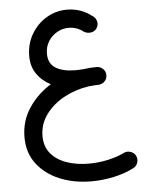

<svg xmlns="http://www.w3.org/2000/svg" viewBox="-59 -629 767 987"><g transform="rotate(-5 324.5 -136.0)"><path d="M49.3 53.7Q49.3 -29.8 93.5 -96.4Q137.7 -163.1 208 -206.5Q163.1 -229 136.5 -267.6Q109.9 -306.2 109.9 -359.4Q109.9 -422.4 139.4 -472.7Q168.9 -522.9 217.5 -552Q266.1 -581.1 323.2 -581.1Q396 -581.1 453.6 -535.6Q469.2 -525.9 473.4 -506.8Q477.5 -487.8 466.8 -472.2Q457 -457.5 439.2 -453.9Q421.4 -450.2 402.8 -459Q368.2 -487.3 324.2 -487.3Q291.5 -487.3 263.7 -471.2Q235.8 -455.1 218.8 -427.5Q201.7 -399.9 201.7 -364.3Q201.7 -313 239 -290Q276.4 -267.1 340.8 -267.1Q358.4 -267.1 382.8 -269Q415 -273.9 447.3 -273.9H447.8Q450.2 -273.9 452.1 -273.9Q470.7 -272.9 483.6 -259.8Q496.6 -246.6 496.6 -228Q496.6 -210 484.4 -197Q472.2 -184.1 455.1 -182.6Q453.6 -182.1 452.1 -182.1Q444.3 -181.6 435.5 -181.6Q426.8 -181.6 412.6 -179.7Q406.7 -179.2 401.4 -178.7Q335 -169.4 275.6 -137.9Q216.3 -106.4 179.2 -56.6Q142.1 -6.8 142.1 56.2Q142.1 109.9 172.1 145.8Q202.1 181.6 253.4 199.5Q304.7 217.3 368.7 217.3Q416.5 217.3 465.3 206.8Q514.2 196.3 550.3 178.2Q567.4 169.9 585.9 175.8Q604.5 181.6 612.8 198.2Q621.1 214.8 615.2 233.4Q609.4 252 592.8 260.3Q546.9 284.2 489 296.6Q431.2 309.1 373 309.1Q284.2 309.1 210.7 279.1Q137.2 249 93.3 191.9Q49.3 134.8 49.3 53.7Z"/></g></svg>

Font: Mikhak Medium
Style: Regular
Weight: 500
Designer: Amin Abedi
Version: Version 3.3